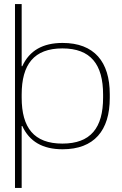

<svg xmlns="http://www.w3.org/2000/svg" viewBox="-20 -728 604 948"><path d="M522 -244V-263C522 -423 445 -516 289 -516C191 -516 125 -478 90 -401H87V-708H54V200H87V-106H90C125 -29 191 9 289 9C445 9 522 -84 522 -244ZM87 -246V-261C87 -410 148 -489 288 -489C428 -489 489 -410 489 -261V-246C489 -97 428 -19 288 -19C148 -19 87 -97 87 -246Z"/></svg>

Font: LT Wave Alt Thin
Style: Regular
Weight: 100
Designer: Daniel Lyons
Version: Version 2.5 (Glyphs App)